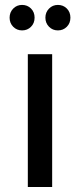

<svg xmlns="http://www.w3.org/2000/svg" viewBox="-20 -746 319 766"><path d="M91 -529.9H188.1V0H91ZM161.1 -675.4Q161.1 -696.9 175.5 -711.6Q189.9 -726.4 211 -726.4Q232.1 -726.4 246.5 -712.1Q260.9 -697.7 260.9 -675.6Q260.9 -653.4 246.5 -639.1Q232.1 -624.7 211 -624.7Q189.9 -624.7 175.5 -639.3Q161.1 -654 161.1 -675.4ZM18.3 -675.4Q18.3 -696.9 32.6 -711.6Q47 -726.4 68.1 -726.4Q89.3 -726.4 103.6 -712.1Q118 -697.7 118 -675.6Q118 -653.4 103.6 -639.1Q89.3 -624.7 68.1 -624.7Q47 -624.7 32.6 -639.3Q18.3 -654 18.3 -675.4Z"/></svg>

Font: iiserrat Thin
Style: Regular
Weight: 100
Designer: Akira Ohta
Foundry: Akira Ohta
Version: Version 1.200;Glyphs 3.3.1 (3343)